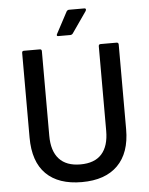

<svg xmlns="http://www.w3.org/2000/svg" viewBox="-57 -883 732 941"><g transform="rotate(-5 308.5 -412.5)"><path d="M308 11Q193 11 132 -49.5Q71 -110 71 -229V-645Q71 -655 80 -655H159Q168 -655 168 -645V-229Q168 -154 203.5 -115Q239 -76 308 -76Q378 -76 413 -115Q448 -154 448 -229V-645Q448 -655 458 -655H536Q546 -655 546 -645V-228Q546 -112 484.5 -50.5Q423 11 308 11ZM254 -712Q249 -712 248 -715Q247 -718 249 -722L306 -829Q311 -836 318 -836H394Q399 -836 400.5 -832.5Q402 -829 399 -823L326 -718Q321 -712 313 -712Z"/></g></svg>

Font: Sofia Sans Semi Condensed SemiBold
Style: Regular
Weight: 600
Designer: Botio Nikoltchev, Ani Petrova
Foundry: lettersoup
Version: Version 4.100